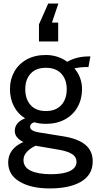

<svg xmlns="http://www.w3.org/2000/svg" viewBox="-20 -809 541 1079"><path d="M26 104Q26 27 111 -11Q63 -35 63 -73Q63 -121 121 -144Q80 -169 58 -212Q36 -255 36 -309Q36 -363 60.5 -406.5Q85 -450 130.5 -475Q176 -500 238 -500Q304 -500 358 -462Q411 -492 480 -492H488L477 -432H454Q445 -432 428 -430Q411 -428 398 -425Q419 -401 430 -371Q441 -341 441 -309Q441 -253 416.5 -208.5Q392 -164 346 -138.5Q300 -113 238 -113Q202 -113 172 -122Q149 -114 149 -96Q149 -72 204 -64L335 -43Q417 -30 459 4Q501 38 501 98Q501 173 436.5 211.5Q372 250 259 250Q155 250 90.5 212Q26 174 26 104ZM355 -308Q355 -362 324.5 -395Q294 -428 238 -428Q182 -428 152 -395Q122 -362 122 -308Q122 -252 152 -218.5Q182 -185 238 -185Q294 -185 324.5 -218.5Q355 -252 355 -308ZM410 100Q410 74 387.5 58.5Q365 43 320 34L180 10Q150 24 131 44.5Q112 65 112 90Q112 131 153 150.5Q194 170 267 170Q336 170 373 152Q410 134 410 100ZM308 -789 272 -682H307V-576H199V-672L251 -789Z"/></svg>

Font: Cabin
Style: Regular
Weight: 400
Designer: Pablo Impallari
Foundry: Pablo Impallari. http://www.impallari.com Igino Marini. http://www.ikern.com
Version: Version 2.200